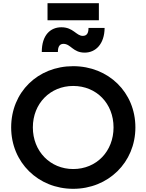

<svg xmlns="http://www.w3.org/2000/svg" viewBox="-20 -1172 918 1204"><path d="M600 -1045V-1152H278V-1045ZM511 -842C580 -842 635 -896 636 -997H535C535 -966 526 -947 499 -947C458 -947 440 -1001 365 -1001C297 -1001 242 -953 242 -846H343C343 -881 355 -897 378 -897C424 -897 437 -842 511 -842ZM439 12C658 12 829 -153 829 -373C829 -593 660 -757 439 -757C217 -757 50 -594 50 -373C50 -153 220 12 439 12ZM439 -112C295 -112 186 -223 186 -373C186 -523 295 -633 439 -633C585 -633 692 -523 692 -373C692 -223 585 -112 439 -112Z"/></svg>

Font: Plus Jakarta Sans
Style: Bold
Weight: 700
Designer: Gumpita Rahayu
Foundry: Tokotype
Version: Version 2.071;gftools[0.9.30]